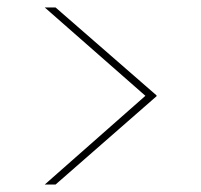

<svg xmlns="http://www.w3.org/2000/svg" viewBox="-20 -516 540 515"><path d="M100 -21 370 -259 100 -496H129L400 -260V-258L129 -21Z"/></svg>

Font: DM Sans 28pt Thin
Style: Regular
Weight: 250
Version: Version 4.004;gftools[0.9.30]